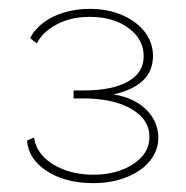

<svg xmlns="http://www.w3.org/2000/svg" viewBox="-20 -831 420 433"><path d="M190 -418Q128 -418 86 -445Q44 -472 41 -514L57 -521Q59 -499 76.5 -479.5Q94 -460 124 -448.5Q154 -437 190 -437Q244 -437 280.5 -461Q317 -485 317 -522Q317 -562 276 -585.5Q235 -609 168 -609H146V-627H168Q233 -627 268.5 -647Q304 -667 304 -704Q304 -743 269.5 -768Q235 -793 182 -793Q140 -793 108 -776Q76 -759 63 -733L48 -745Q58 -765 78 -780Q98 -795 125 -803Q152 -811 182 -811Q223 -811 255.5 -797Q288 -783 306.5 -759Q325 -735 325 -705Q325 -671 302.5 -649.5Q280 -628 236 -618Q282 -611 309.5 -584Q337 -557 337 -520Q337 -491 317.5 -467.5Q298 -444 264.5 -431Q231 -418 190 -418Z"/></svg>

Font: Raleway Thin
Style: Regular
Weight: 100
Designer: Matt McInerney, Pablo Impallari, Rodrigo Fuenzalida
Foundry: Matt McInerney, Pablo Impallari, Rodrigo Fuenzalida
Version: Version 4.026